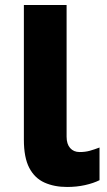

<svg xmlns="http://www.w3.org/2000/svg" viewBox="-20 -734 424 764"><path d="M247 10Q196 10 157 -7.5Q118 -25 96.5 -66Q75 -107 75 -178V-714H245V-190Q245 -161 259 -145Q273 -129 297 -129Q319 -129 337 -134Q355 -139 376 -147V-17Q352 -5 318.5 2.5Q285 10 247 10Z"/></svg>

Font: Noto Sans SemiCondensed ExtraBold
Style: Regular
Weight: 800
Width: 4
Designer: Monotype Design Team
Foundry: Monotype Imaging Inc.
Version: Version 2.013; ttfautohint (v1.8.4.7-5d5b)